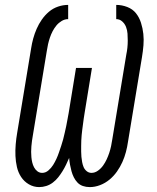

<svg xmlns="http://www.w3.org/2000/svg" viewBox="-20 -755 640 783"><path d="M346 8Q331 8 318 3.5Q305 -1 296 -10.5Q287 -20 281 -32Q275 -44 271.5 -57Q268 -70 265.5 -83.5Q263 -97 262 -111Q256 -97 249.5 -83.5Q243 -70 235 -57Q227 -44 217.5 -32Q208 -20 195.5 -10.5Q183 -1 168.5 3.5Q154 8 140 8Q117 8 97.5 -3.5Q78 -15 66 -33.5Q54 -52 49 -74Q44 -96 43 -119Q42 -142 44 -166Q46 -190 50 -213L107 -558Q110 -578 115.5 -598Q121 -618 129.5 -637.5Q138 -657 150.5 -675Q163 -693 179.5 -707Q196 -721 216.5 -728Q237 -735 258 -735V-677Q244 -677 231.5 -669.5Q219 -662 210 -651Q201 -640 194.5 -627.5Q188 -615 183.5 -601.5Q179 -588 176 -575Q173 -562 171 -548L114 -203Q112 -192 110.5 -181Q109 -170 108 -158.5Q107 -147 107 -136Q107 -125 108 -114Q109 -103 111.5 -92.5Q114 -82 119 -72.5Q124 -63 132.5 -56.5Q141 -50 152 -50Q166 -50 177.5 -60Q189 -70 196.5 -82Q204 -94 210 -107Q216 -120 220.5 -133.5Q225 -147 229.5 -160Q234 -173 237.5 -186.5Q241 -200 244 -213.5Q247 -227 250 -240.5Q253 -254 255 -267Q257 -280 260 -294L290 -478H355L325 -294Q323 -283 321.5 -271.5Q320 -260 318.5 -249Q317 -238 315.5 -226.5Q314 -215 313 -204Q312 -193 311.5 -182Q311 -171 311 -159.5Q311 -148 311 -137Q311 -126 312 -115.5Q313 -105 315 -94Q317 -83 321 -73.5Q325 -64 333.5 -57Q342 -50 353 -50Q367 -50 379.5 -59Q392 -68 400.5 -80Q409 -92 415 -105Q421 -118 425.5 -131.5Q430 -145 433 -159Q436 -173 438 -187L495 -532Q498 -546 499.5 -560.5Q501 -575 501 -589.5Q501 -604 500 -618Q499 -632 494 -645Q489 -658 478.5 -667.5Q468 -677 454 -677V-735Q477 -735 499 -726.5Q521 -718 534.5 -701Q548 -684 555 -662Q562 -640 564.5 -617Q567 -594 565 -570Q563 -546 559 -522L502 -177Q499 -156 493.5 -135Q488 -114 479 -94Q470 -74 457 -55.5Q444 -37 426.5 -22.5Q409 -8 388 0Q367 8 346 8Z"/></svg>

Font: Iosevka Curly LtExObl
Style: Regular
Weight: 300
Width: 7
Italic angle: -9°
Monospace: yes
Designer: Belleve Invis
Foundry: Belleve Invis
Version: Version 11.1.0; ttfautohint (v1.8.3)